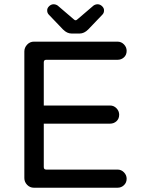

<svg xmlns="http://www.w3.org/2000/svg" viewBox="-20 -907 663 899"><path d="M315 -750Q294 -750 275 -769L209 -838Q201 -846 201 -857Q200 -868 209.5 -877.5Q219 -887 231 -887Q241 -887 250 -881L326 -816Q334 -808 342 -816L418 -881Q427 -887 437 -887Q449 -887 458.5 -877.5Q468 -868 467 -857Q467 -846 459 -838L393 -769Q374 -750 353 -750ZM139 -28Q120 -28 107 -41.5Q94 -55 94 -73V-666Q94 -684 107 -698Q120 -712 139 -712H530Q548 -712 560.5 -699Q573 -686 573 -669Q573 -650 560.5 -638.5Q548 -627 530 -627H196Q185 -627 185 -615V-413H495Q513 -413 525.5 -400Q538 -387 538 -370Q538 -351 525.5 -339.5Q513 -328 495 -328H185V-125Q185 -113 196 -113H530Q548 -113 560.5 -100Q573 -87 573 -70Q573 -52 560.5 -40Q548 -28 530 -28Z"/></svg>

Font: Huninn
Style: Regular
Weight: 400
Designer: justfont
Foundry: justfont
Version: Version 1.003